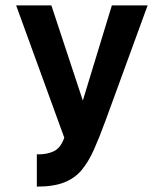

<svg xmlns="http://www.w3.org/2000/svg" viewBox="-20 -520 609 714"><path d="M117 174V54Q154 55 180 42.5Q206 30 219 -8L40 -500H171L288 -146L396 -500H529L373 -73Q350 -10 329.5 36Q309 82 283.5 112.5Q258 143 218.5 158.5Q179 174 117 174Z"/></svg>

Font: Kulim Park
Style: Bold
Weight: 700
Designer: Noponies / Dale Sattler
Foundry: Noponies
Version: Version 1.000; ttfautohint (v1.8.3)